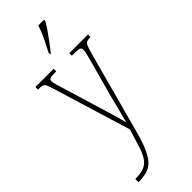

<svg xmlns="http://www.w3.org/2000/svg" viewBox="-323 -795 1063 1063"><g transform="rotate(-45 209.0 -263.0)"><path d="M38 215Q81 215 106.5 205Q132 195 148.5 171Q165 147 178.5 105Q192 63 211 0L73 -453Q64 -482 58 -495.5Q52 -509 41.5 -512.5Q31 -516 8 -516H7V-536H150V-516H147Q113 -516 102.5 -512Q92 -508 92 -495Q92 -487 97.5 -468.5Q103 -450 111 -423L171 -225Q190 -164 204 -116Q218 -68 224 -41Q231 -69 242 -110Q253 -151 265 -201L326 -424Q332 -447 336.5 -465Q341 -483 341 -494Q341 -505 333.5 -510.5Q326 -516 290 -516H272V-536H418V-516H413Q395 -516 386 -510.5Q377 -505 370.5 -487Q364 -469 354 -432L229 30Q211 97 193 138.5Q175 180 154 202Q133 224 105 232Q77 240 39 240H38ZM193 -619Q216 -663 232.5 -697.5Q249 -732 259 -766H304V-756Q295 -739 277 -712.5Q259 -686 238 -658Q217 -630 198 -606H193Z"/></g></svg>

Font: Noto Serif Tamil ExtraCondensed Thin
Style: Regular
Weight: 100
Width: 2
Designer: Indian Type Foundry, Tom Grace, and the Monotype Design Team
Foundry: Monotype Imaging Inc.
Version: Version 2.004; ttfautohint (v1.8.4.7-5d5b)